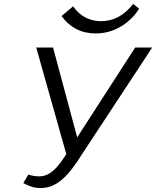

<svg xmlns="http://www.w3.org/2000/svg" viewBox="-20 -940 789 970"><path d="M185 10Q159 10 137.5 2.5Q116 -5 98 -15L123 -58Q140 -53 152.5 -51Q165 -49 177 -49Q198 -49 216.5 -57Q235 -65 253.5 -82Q272 -99 292 -127Q303 -143 315 -161L163 -700H248L370 -246L663 -700H749L393 -159Q367 -117 342.5 -85.5Q318 -54 293.5 -33Q269 -12 242.5 -1Q216 10 185 10ZM464 -771Q408 -771 365 -793.5Q322 -816 291 -859L349 -908Q379 -867 415 -850Q451 -833 490 -833Q537 -833 577 -854Q617 -875 653 -920L683 -896Q664 -866 639 -842.5Q614 -819 585.5 -803Q557 -787 526.5 -779Q496 -771 464 -771Z"/></svg>

Font: Isabella Sans
Style: Italic
Weight: 400
Italic angle: -12°
Designer: Christian Thalmann (Catharsis Fonts), Cristiano Sobral
Foundry: The Isabella Sans Project Authors
Version: Version 2.026; ttfautohint (v1.8.4.7-5d5b-dirty)